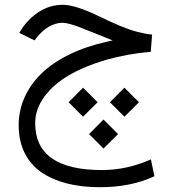

<svg xmlns="http://www.w3.org/2000/svg" viewBox="-20 -435 719 796"><path d="M349.1 120.9 409.1 180.9 469.5 120.9 409.1 60.5ZM435.8 -11.1 495.7 48.9 556.2 -11.1 495.7 -71.5ZM264.5 -11.1 324.4 48.9 384.9 -11.1 324.4 -71.5ZM424.2 -276.6 446.9 -267.5 422.7 -262C363.7 -248.9 310.8 -230.7 264.5 -207.6C217.6 -184.4 179.3 -157.7 149.6 -128C119.4 -98.2 96.7 -65.5 81.1 -29.7C65.5 6 57.4 43.8 57.4 83.6C57.4 127 65.5 165.2 81.6 198C97.7 230.7 120.9 257.9 150.6 278.6C180.4 299.2 216.1 314.9 256.9 325.4C297.7 336 343.6 341.1 395 341.1C480.1 341.1 555.2 325.9 620.2 295.7L605.5 225.7C539.5 255.4 471.5 270 402 270C218.1 270 125.9 205 125.9 75.6C125.9 36.8 138.5 0.5 163.7 -33.8C188.4 -68 222.7 -97.7 266 -122.9C308.8 -148.1 359.7 -169.3 418.1 -186.4C476.1 -203 538.5 -214.6 605 -220.2L610.6 -291.7C591.4 -293.2 571.3 -297.2 550.1 -302.8C528.5 -308.3 505.3 -316.4 479.6 -327C453.9 -337.5 424.2 -351.1 389.9 -367.8C324.4 -399.5 274.6 -415.1 240.8 -415.1C205 -415.1 172.3 -405.5 141.6 -385.9C110.8 -366.2 84.6 -339.5 63.5 -304.8L59.9 -298.7L123.4 -267.5L133 -280.1C146.6 -297.7 162.7 -312.3 181.9 -323.9C201 -335 220.7 -340.6 240.3 -340.6C247.9 -340.6 258.4 -338.5 271.5 -335C284.6 -331.5 296.7 -327.5 308.3 -322.9C319.9 -318.4 338 -311.3 362.7 -301.3C369.3 -298.7 374.8 -296.7 378.3 -295.2C397 -287.7 412.6 -281.1 424.2 -276.6Z"/></svg>

Font: Vazir FD Light
Style: Regular
Weight: 300
Foundry: DejaVu fonts team - Redesigned by Saber Rastikerdar
Version: Version 21.10;October 20, 2019;FontCreator 12.0.0.2547 64-bi